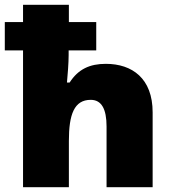

<svg xmlns="http://www.w3.org/2000/svg" viewBox="-20 -780 720 800"><path d="M267 -760H76V-688H0V-570H76V0H267V-193C267 -303 289 -364 358 -364C403 -364 424 -326 424 -253V0H616V-312C616 -453 531 -514 421 -514C354 -514 306 -492 270 -436H259C262 -467 266 -519 266 -550V-570H381V-688H267Z"/></svg>

Font: Noto Sans Canadian Aboriginal Black
Style: Regular
Weight: 900
Designer: Monotype Design Team, Typotheque's Kevin King
Foundry: Monotype Imaging Inc.
Version: Version 2.004